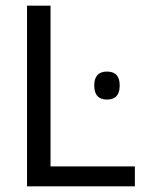

<svg xmlns="http://www.w3.org/2000/svg" viewBox="-20 -659 527 679"><path d="M158.7 0H75.6V-639H158.7ZM120.2 -70.5H457V0H120.2ZM358.1 -306.9Q335.7 -306.9 324.6 -319.3Q313.4 -331.8 313.4 -354.8V-358.6Q313.4 -381 324.6 -393.5Q335.7 -405.9 358.1 -405.9Q381.3 -405.9 392.2 -393.5Q403.2 -381 403.2 -358.6V-354.8Q403.2 -331.8 392.2 -319.3Q381.3 -306.9 358.1 -306.9Z"/></svg>

Font: Anek Latin Medium
Style: Regular
Weight: 500
Designer: Yesha Goshar
Foundry: Ek Type
Version: Version 1.003